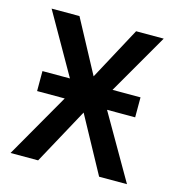

<svg xmlns="http://www.w3.org/2000/svg" viewBox="-86 -614 633 689"><g transform="rotate(15 230.0 -269.5)"><path d="M48.8 -313.5H150.9L22.5 -538.6H126L231 -342.8L336.4 -538.6H439L309.1 -313.5H413.1V-239.3H308.6L446.8 0H343.3L230 -208L116.7 0H14.2L151.4 -239.3H48.8Z"/></g></svg>

Font: Open Sans SemiCondensed Medium
Style: Regular
Weight: 500
Width: 4
Designer: Monotype Design Team
Foundry: Monotype Imaging Inc.
Version: Version 3.000